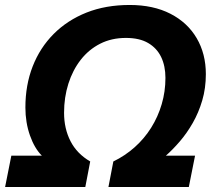

<svg xmlns="http://www.w3.org/2000/svg" viewBox="-38 -752 854 772"><path d="M7.6 -126.2H130.2Q100.8 -155.4 82.4 -207.5Q64.1 -259.6 64.1 -319.9Q64.1 -410 93.4 -485.1Q122.7 -560.2 177.9 -615.6Q233.1 -670.9 310 -701.5Q387 -732 483.3 -732Q578.4 -732 647.2 -696.7Q715.9 -661.4 752.8 -598.6Q789.7 -535.7 789.7 -453.9Q789.7 -397.6 775.2 -348.2Q760.6 -298.7 737 -257.6Q713.4 -216.4 685.1 -183.5Q656.7 -150.5 629.1 -126.2H746.3L721.2 0H398L417.7 -102.8Q464.9 -125.6 503.6 -160.1Q542.3 -194.6 569.8 -238.5Q597.3 -282.3 612.2 -333.1Q627.2 -383.8 627.2 -438.7Q627.2 -486.9 609.9 -522.8Q592.6 -558.7 557.6 -579.1Q522.7 -599.5 468.3 -599.5Q410.5 -599.5 364.7 -576.2Q318.8 -552.9 286.5 -511.4Q254.2 -469.9 236.9 -415.3Q219.6 -360.7 219.6 -298.4Q219.6 -234.8 245.5 -184.4Q271.3 -133.9 324.7 -102.8L305 0H-17.5Z"/></svg>

Font: Kufam
Style: Italic
Weight: 400
Italic angle: -11°
Designer: Artur Schmal
Foundry: Original Type
Version: Version 1.301; ttfautohint (v1.8.3)